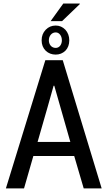

<svg xmlns="http://www.w3.org/2000/svg" viewBox="-20 -1045 595 1065"><path d="M391.6 -179.7Q335 -179.7 165 -179.7Q152.3 -134.8 113.3 0Q88.9 0 12.7 0Q67.4 -177.7 231.4 -710.9Q255.9 -710.9 328.1 -710.9Q381.8 -533.2 543.9 0Q519.5 0 444.3 0Q430.7 -44.9 391.6 -179.7ZM188.5 -257.8Q233.4 -257.8 370.1 -257.8Q347.7 -335.9 281.2 -569.3Q280.3 -569.3 277.3 -569.3Q255.9 -491.2 188.5 -257.8ZM331.1 -1025.4Q353.5 -1025.4 421.9 -1025.4Q421.9 -1024.4 422.9 -1022.5Q398.4 -999 324.2 -927.7Q308.6 -927.7 260.7 -927.7Q278.3 -952.1 331.1 -1025.4ZM210.9 -821.3Q210.9 -856.4 233.4 -879.9Q255.9 -903.3 289.1 -903.3Q320.3 -903.3 342.8 -879.9Q364.3 -855.5 364.3 -821.3Q364.3 -786.1 342.8 -763.7Q320.3 -742.2 289.1 -742.2Q255.9 -742.2 233.4 -763.7Q210.9 -786.1 210.9 -821.3ZM251 -821.3Q251 -803.7 261.7 -791Q272.5 -779.3 289.1 -779.3Q303.7 -779.3 313.5 -791Q323.2 -803.7 323.2 -821.3Q323.2 -839.8 313.5 -852.5Q303.7 -865.2 289.1 -865.2Q272.5 -865.2 261.7 -852.5Q251 -839.8 251 -821.3Z"/></svg>

Font: Noto Sans Hebrew DECATHLON 
Style: Regular
Weight: 400
Designer: Monotype Design team
Version: Version 1.03 uh